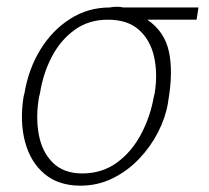

<svg xmlns="http://www.w3.org/2000/svg" viewBox="-20 -551 631 580"><path d="M51.1 -258.5 54 -269.9Q66.1 -342.7 102.1 -401.3Q138.1 -459.9 192.1 -494.1Q246.1 -528.4 311.1 -528.4Q333.8 -532.7 353 -528.4H579.5L573.9 -491.5H425.1Q477.6 -455.3 490.4 -394.5Q503.2 -333.8 488.6 -248.6L487.2 -238.6Q479.8 -195.3 457.4 -151.5Q435 -107.6 400 -71Q365.1 -34.4 320.1 -12.3Q275.2 9.9 223 9.9Q157 9.9 114.5 -25.6Q72.1 -61.1 55.8 -122Q39.4 -182.9 51.1 -258.5ZM100.9 -269.9 98 -258.5Q87.4 -197.8 97.1 -144.9Q106.9 -92 139.4 -59.7Q171.9 -27.3 228.7 -27Q288.7 -27.3 333.1 -59.7Q377.5 -92 405.7 -144.9Q433.9 -197.8 444.6 -258.5L447.4 -269.9Q456.7 -328.8 445.5 -379.3Q434.3 -429.7 400 -460.6Q365.8 -491.5 305.4 -491.5Q247.9 -491.5 205.3 -460.6Q162.6 -429.7 136.4 -379.3Q110.1 -328.8 100.9 -269.9Z"/></svg>

Font: Inter UI Thin
Style: Italic
Weight: 100
Italic angle: -9.39999°
Designer: Rasmus Andersson
Foundry: rsms
Version: 3.2;8d6f07862